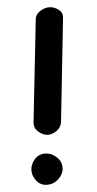

<svg xmlns="http://www.w3.org/2000/svg" viewBox="-55 -806 432 853"><g transform="rotate(-5 160.5 -379.5)"><path d="M141 -208Q119 -210 100.5 -226.5Q82 -243 84 -268L134 -726Q137 -747 157.5 -759.5Q178 -772 197 -772Q219 -772 238.5 -757.5Q258 -743 255 -719L206 -261Q203 -236 182.5 -221.5Q162 -207 141 -208ZM121 13Q92 13 74 -9Q56 -31 56 -56Q56 -82 74.5 -104Q93 -126 122 -126Q151 -126 173.5 -105Q196 -84 195 -56Q194 -29 172 -8Q150 13 121 13Z"/></g></svg>

Font: Edu NSW ACT Foundation
Style: Bold
Weight: 700
Version: Version 1.003